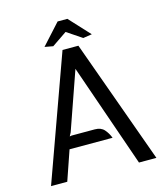

<svg xmlns="http://www.w3.org/2000/svg" viewBox="-128 -988 943 1086"><g transform="rotate(-15 343.5 -445.0)"><path d="M390 -727 652 0H550L340 -605L221 -265L210 -244L222 -246H357Q393 -246 412 -224.5Q431 -203 442 -174H190L130 0H35L297 -727ZM369 -890 480 -770 428 -762 340 -821 252 -761 203 -770 312 -890Z"/></g></svg>

Font: Expletus Sans
Style: Regular
Weight: 400
Designer: Jasper de Waard
Foundry: Designtown
Version: Version 7.028